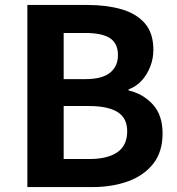

<svg xmlns="http://www.w3.org/2000/svg" viewBox="-20 -761 721 781"><path d="M91.3 0V-740.8H335.9Q412 -740.8 472.7 -723.8Q533.4 -706.7 568.6 -666.9Q603.9 -627.2 603.9 -557.8Q603.9 -523.7 591.6 -491.3Q579.4 -458.9 557.2 -434.1Q534.9 -409.2 503.1 -397.5V-393.2Q562.6 -379.1 602 -335.8Q641.3 -292.5 641.3 -218Q641.3 -143.6 603.6 -95.4Q565.9 -47.2 501.2 -23.6Q436.6 0 355.1 0ZM239 -439.1H325.6Q396.2 -439.1 428 -465.5Q459.8 -491.9 459.8 -536.3Q459.8 -585.1 426.8 -606Q393.9 -626.9 327.1 -626.9H239ZM239 -114.1H342.1Q417.7 -114.1 457.5 -141.8Q497.4 -169.5 497.4 -226.9Q497.4 -281.1 457.9 -305.4Q418.3 -329.7 342.1 -329.7H239Z"/></svg>

Font: Noto Sans HK Thin
Style: Regular
Weight: 100
Designer: Ryoko NISHIZUKA 西塚涼子 (kana, bopomofo & ideographs); Paul D. Hunt (Latin, Greek & Cyrillic); Sandoll Communications 산돌커뮤니
Foundry: Adobe
Version: Version 2.004-H2;hotconv 1.0.118;makeotfexe 2.5.65603